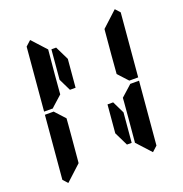

<svg xmlns="http://www.w3.org/2000/svg" viewBox="-157 -1093 1129 1185"><g transform="rotate(-20 408.0 -500.0)"><path d="M162 -515 158 -510H100L136 -924L170 -955L255 -862L240 -698L231 -590L230 -576ZM192 -144 191 -138 90 -45 62 -76 98 -490H156L160 -485L216 -424L213 -384L206 -302ZM654 -485 658 -489H716L680 -76L646 -45L561 -138L562 -144L576 -302L584 -396L586 -424ZM726 -955 754 -924 718 -510H660L656 -514L600 -575L601 -586L610 -698L624 -856L625 -862ZM559 -338 542 -144H511L467 -234L483 -418H520ZM257 -662 274 -856H305L349 -766L333 -582H296Z"/></g></svg>

Font: DSEG14 Classic
Style: Bold Italic
Weight: 700
Italic angle: -5°
Designer: Keshikan(Twitter:@keshinomi_88pro)
Version: Version 0.46